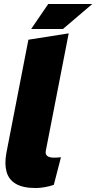

<svg xmlns="http://www.w3.org/2000/svg" viewBox="-20 -938 485 967"><path d="M251 -7Q231 0 206.5 4.5Q182 9 160 9Q96 9 60 -12Q24 -33 13 -73Q2 -113 12 -167L123 -738L326 -770L211 -180Q207 -162 217.5 -153Q228 -144 251 -144Q260 -144 269 -144.5Q278 -145 287 -146ZM137 -792 223 -918H445L297 -792Z"/></svg>

Font: REM ExtraBold
Style: Italic
Weight: 800
Italic angle: -11°
Designer: Octavio Pardo
Foundry: Ashler Design
Version: Version 1.005;gftools[0.9.28]